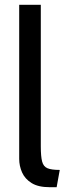

<svg xmlns="http://www.w3.org/2000/svg" viewBox="-20 -770 276 800"><path d="M187 10Q139.5 10 111.8 -7.2Q84 -24.5 72 -51.5Q60 -78.5 60 -108V-750H150V-160Q150 -118 155.5 -97Q161 -76 177.8 -69Q194.5 -62 229 -62L216 10Z"/></svg>

Font: Cabin Resolve
Style: Regular-Resolve
Weight: 400
Designer: Pablo Impallari
Foundry: Pablo Impallari. http://www.impallari.com Igino Marini. http://www.ikern.com
Version: Version 3.001